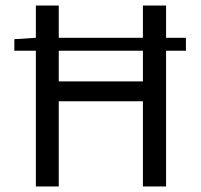

<svg xmlns="http://www.w3.org/2000/svg" viewBox="-20 -676 727 696"><path d="M32 -492H110V0H193V-309H498V0H582V-492H654V-539H582V-656H498V-539H193V-656H110V-539L32 -534ZM193 -381V-492H498V-381Z"/></svg>

Font: Giro Sans Regular
Style: Regular
Weight: 400
Designer: Paul D. Hunt
Foundry: Adobe Systems Incorporated
Version: Version 1.000;PS 1.0;hotconv 1.0.88;makeotf.lib2.5.647800